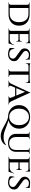

<svg xmlns="http://www.w3.org/2000/svg" viewBox="2274 -2932 881 5470"><g transform="rotate(90 2715.0 -197.5)"><path d="M383 -600Q485 -600 558.5 -564Q632 -528 671.5 -460.5Q711 -393 711 -300Q711 -207 671.5 -140Q632 -73 558.5 -36.5Q485 0 383 0H167L165 -33Q237 -33 284 -33Q331 -33 355 -33Q379 -33 379 -33Q488 -33 550 -104.5Q612 -176 612 -300Q612 -424 550 -495.5Q488 -567 379 -567Q379 -567 354.5 -567Q330 -567 280 -567Q230 -567 155 -567V-600ZM209 -600V0H117V-600ZM120 -65V0H48V-10Q48 -10 54 -10Q60 -10 61 -10Q84 -10 100.5 -26.5Q117 -43 117 -65ZM119 -536H117Q116 -559 99.5 -574.5Q83 -590 60 -590Q60 -590 54 -590Q48 -590 48 -590V-600H119Z M951 -600V0H860V-600ZM1208 -34 1215 0H949V-34ZM1166 -316V-282H949V-316ZM1211 -600V-566H949V-600ZM1267 -157 1218 0H1059L1092 -34Q1139 -34 1170.5 -49.5Q1202 -65 1223 -93Q1244 -121 1257 -157ZM1166 -284V-217H1155V-228Q1155 -251 1141.5 -266.5Q1128 -282 1102 -282V-284ZM1166 -381V-314H1102V-316Q1128 -316 1141.5 -332Q1155 -348 1155 -370V-381ZM1211 -569V-487H1201V-500Q1201 -529 1184 -547.5Q1167 -566 1137 -566V-569ZM1211 -616V-590L1100 -600Q1131 -600 1165 -605.5Q1199 -611 1211 -616ZM862 -64 873 0H790V-10Q790 -10 796.5 -10Q803 -10 804 -10Q828 -10 843.5 -26Q859 -42 860 -64ZM862 -537H860Q859 -560 843.5 -575Q828 -590 804 -590Q803 -590 796.5 -590Q790 -590 790 -590V-600H873Z M1529 -614Q1555 -614 1578.5 -612Q1602 -610 1621.5 -607.5Q1641 -605 1656 -601.5Q1671 -598 1679 -595L1676 -488H1665Q1665 -531 1635.5 -555.5Q1606 -580 1547 -580Q1497 -580 1463.5 -554.5Q1430 -529 1430 -491Q1430 -476 1435 -462.5Q1440 -449 1451 -436.5Q1462 -424 1478 -412L1665 -275Q1694 -256 1709 -223.5Q1724 -191 1723 -154Q1723 -106 1697 -67.5Q1671 -29 1627 -7.5Q1583 14 1527 14Q1493 14 1458.5 8Q1424 2 1396 -9Q1368 -20 1350 -35Q1346 -51 1346 -75Q1346 -99 1351 -124.5Q1356 -150 1364 -169H1375Q1371 -124 1389 -90Q1407 -56 1441.5 -37.5Q1476 -19 1523 -20Q1584 -21 1617.5 -49.5Q1651 -78 1651 -123Q1651 -148 1639.5 -168Q1628 -188 1602 -207L1421 -339Q1386 -364 1371.5 -397.5Q1357 -431 1359 -466Q1361 -509 1383.5 -542.5Q1406 -576 1444 -595Q1482 -614 1529 -614ZM1679 -605V-587H1596V-605Z M2109 -597V0H2017V-597ZM2343 -601V-568H1783V-601ZM2343 -570V-489H2332V-502Q2332 -531 2315 -549Q2298 -567 2268 -568V-570ZM2343 -617V-591L2233 -601Q2252 -601 2274.5 -603.5Q2297 -606 2315.5 -610Q2334 -614 2343 -617ZM2019 -64V0H1948V-10Q1949 -10 1954.5 -10Q1960 -10 1960 -10Q1983 -10 1999.5 -26Q2016 -42 2017 -64ZM2106 -64H2109Q2109 -42 2126 -26Q2143 -10 2166 -10Q2166 -10 2171.5 -10Q2177 -10 2177 -10V0H2106ZM1858 -570V-568Q1828 -567 1811 -549Q1794 -531 1794 -502V-489H1783V-570ZM1783 -617Q1792 -614 1810.5 -610Q1829 -606 1851.5 -603.5Q1874 -601 1893 -601L1783 -591Z M2618 -618 2900 -6H2791L2587 -498ZM2427 -71Q2416 -42 2430 -26Q2444 -10 2462 -10H2470V0H2276V-10Q2276 -10 2280 -10Q2284 -10 2284 -10Q2304 -10 2326 -24Q2348 -38 2364 -71ZM2618 -618 2624 -532 2399 -3H2332L2568 -509Q2569 -511 2575 -524.5Q2581 -538 2588.5 -556Q2596 -574 2602.5 -591Q2609 -608 2610 -618ZM2726 -221V-188H2464V-221ZM2765 -71H2871Q2886 -38 2908 -24Q2930 -10 2950 -10Q2950 -10 2954 -10Q2958 -10 2958 -10V0H2723V-10H2731Q2748 -10 2762 -26Q2776 -42 2765 -71Z M3311 -614Q3383 -614 3443.5 -591.5Q3504 -569 3549.5 -527.5Q3595 -486 3620.5 -428.5Q3646 -371 3646 -300Q3646 -229 3620.5 -171.5Q3595 -114 3549.5 -72.5Q3504 -31 3443.5 -8.5Q3383 14 3311 14Q3239 14 3177.5 -8.5Q3116 -31 3070.5 -72.5Q3025 -114 3000 -171.5Q2975 -229 2975 -300Q2975 -371 3000 -428.5Q3025 -486 3070.5 -527.5Q3116 -569 3177.5 -591.5Q3239 -614 3311 -614ZM3311 -19Q3378 -19 3431 -54.5Q3484 -90 3515 -153Q3546 -216 3546 -300Q3546 -385 3515 -447.5Q3484 -510 3431 -545.5Q3378 -581 3311 -581Q3243 -581 3190 -545.5Q3137 -510 3106 -447.5Q3075 -385 3075 -300Q3075 -216 3106 -153Q3137 -90 3190 -54.5Q3243 -19 3311 -19ZM3309 13 3305 -14Q3334 -13 3365.5 -7Q3397 -1 3432 9Q3467 19 3507 33Q3547 47 3592.5 64Q3638 81 3691 102Q3744 123 3801.5 133Q3859 143 3915 140.5Q3971 138 4021 120.5Q4071 103 4110 69L4114 73Q4109 99 4085.5 128Q4062 157 4022.5 180.5Q3983 204 3929 216Q3875 228 3809 220.5Q3743 213 3667 178Q3624 159 3579 133Q3534 107 3488 82Q3442 57 3397 38Q3352 19 3309 13Z M3884 -600V-222Q3884 -127 3931.5 -72.5Q3979 -18 4061 -18Q4151 -18 4202 -69.5Q4253 -121 4253 -211V-600H4306V-213Q4306 -108 4239.5 -47Q4173 14 4056 14Q3931 14 3862.5 -46.5Q3794 -107 3794 -212V-600ZM3796 -600V-547H3794Q3793 -566 3779.5 -578Q3766 -590 3746 -590Q3746 -590 3739 -590Q3732 -590 3732 -590V-600ZM3946 -600V-590Q3946 -590 3938.5 -590Q3931 -590 3931 -590Q3912 -590 3898 -578Q3884 -566 3884 -547H3882V-600ZM4255 -600V-547H4253Q4253 -566 4239 -578Q4225 -590 4206 -590Q4206 -590 4198.5 -590Q4191 -590 4191 -590V-600ZM4367 -600V-590Q4367 -590 4360 -590Q4353 -590 4353 -590Q4334 -590 4320 -578Q4306 -566 4306 -547H4304V-600Z M4607 -600V0H4516V-600ZM4864 -34 4871 0H4605V-34ZM4822 -316V-282H4605V-316ZM4867 -600V-566H4605V-600ZM4923 -157 4874 0H4715L4748 -34Q4795 -34 4826.5 -49.5Q4858 -65 4879 -93Q4900 -121 4913 -157ZM4822 -284V-217H4811V-228Q4811 -251 4797.5 -266.5Q4784 -282 4758 -282V-284ZM4822 -381V-314H4758V-316Q4784 -316 4797.5 -332Q4811 -348 4811 -370V-381ZM4867 -569V-487H4857V-500Q4857 -529 4840 -547.5Q4823 -566 4793 -566V-569ZM4867 -616V-590L4756 -600Q4787 -600 4821 -605.5Q4855 -611 4867 -616ZM4518 -64 4529 0H4446V-10Q4446 -10 4452.5 -10Q4459 -10 4460 -10Q4484 -10 4499.5 -26Q4515 -42 4516 -64ZM4518 -537H4516Q4515 -560 4499.5 -575Q4484 -590 4460 -590Q4459 -590 4452.5 -590Q4446 -590 4446 -590V-600H4529Z M5185 -614Q5211 -614 5234.5 -612Q5258 -610 5277.5 -607.5Q5297 -605 5312 -601.5Q5327 -598 5335 -595L5332 -488H5321Q5321 -531 5291.5 -555.5Q5262 -580 5203 -580Q5153 -580 5119.5 -554.5Q5086 -529 5086 -491Q5086 -476 5091 -462.5Q5096 -449 5107 -436.5Q5118 -424 5134 -412L5321 -275Q5350 -256 5365 -223.5Q5380 -191 5379 -154Q5379 -106 5353 -67.5Q5327 -29 5283 -7.5Q5239 14 5183 14Q5149 14 5114.5 8Q5080 2 5052 -9Q5024 -20 5006 -35Q5002 -51 5002 -75Q5002 -99 5007 -124.5Q5012 -150 5020 -169H5031Q5027 -124 5045 -90Q5063 -56 5097.5 -37.5Q5132 -19 5179 -20Q5240 -21 5273.5 -49.5Q5307 -78 5307 -123Q5307 -148 5295.5 -168Q5284 -188 5258 -207L5077 -339Q5042 -364 5027.5 -397.5Q5013 -431 5015 -466Q5017 -509 5039.5 -542.5Q5062 -576 5100 -595Q5138 -614 5185 -614ZM5335 -605V-587H5252V-605Z"/></g></svg>

Font: Cinzel Medium
Style: Regular
Weight: 500
Designer: Natanael Gama
Version: Version 2.000